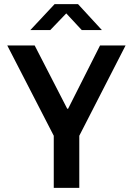

<svg xmlns="http://www.w3.org/2000/svg" viewBox="-20 -905 640 925"><path d="M239 0V-251L15 -686H147L304 -381H308L462 -686H585L362 -251V0ZM126 -760 243 -885H356L471 -760H374L282 -859H317L222 -760Z"/></svg>

Font: Chivo Mono Medium Medium
Style: Regular
Weight: 500
Monospace: yes
Version: Version 1.008